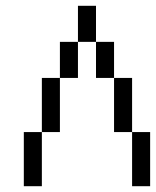

<svg xmlns="http://www.w3.org/2000/svg" viewBox="-20 -645 540 665"><path d="M62.5 -187.5V0H125V-187.5ZM437.5 -187.5V0H500V-187.5ZM125 -187.5H187.5V-375H125ZM437.5 -187.5V-375H375V-187.5ZM187.5 -375H250Q250 -375 250 -500H187.5Q187.5 -500 187.5 -375ZM375 -375Q375 -375 375 -500H312.5Q312.5 -500 312.5 -375ZM250 -500H312.5Q312.5 -500 312.5 -625H250Q250 -625 250 -500Z"/></svg>

Font: UnifontExMono
Style: Regular
Weight: 500
Version: Version 15.0.06